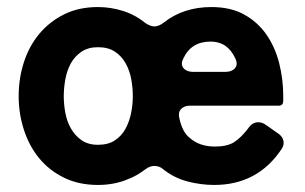

<svg xmlns="http://www.w3.org/2000/svg" viewBox="-20 -514 867 545"><path d="M258 11Q204 11 162 -9.5Q120 -30 91.5 -64.5Q63 -99 48 -145Q33 -191 33 -241Q33 -292 48 -338Q63 -384 92 -418.5Q121 -453 162.5 -473.5Q204 -494 258 -494Q294 -494 329 -483Q364 -472 392 -449Q407 -439 418 -439Q431 -439 445 -450Q501 -494 580 -494Q635 -494 673.5 -472.5Q712 -451 736.5 -415.5Q761 -380 772.5 -334.5Q784 -289 784 -241V-228Q784 -214 771 -214H519Q503 -214 494 -204.5Q485 -195 489 -179Q497 -140 518 -123Q546 -98 590 -98Q625 -98 644.5 -110.5Q664 -123 684 -149Q696 -167 713 -167Q724 -167 734 -160L771 -134Q782 -126 784.5 -114.5Q787 -103 780 -92Q712 11 588 11Q550 11 512 1Q474 -9 444 -33Q433 -43 418 -43Q405 -43 392 -33Q370 -16 347 -7Q307 11 258 11ZM528 -310H620Q638 -310 647 -320.5Q656 -331 648 -348Q626 -396 578 -396Q522 -396 500 -347Q492 -331 501 -320.5Q510 -310 528 -310ZM258 -103Q287 -103 306 -115.5Q325 -128 336 -148Q347 -168 352 -192.5Q357 -217 357 -241Q357 -265 352.5 -289.5Q348 -314 336.5 -334.5Q325 -355 306 -367.5Q287 -380 258 -380Q230 -380 211 -367Q192 -354 181 -334Q170 -314 165.5 -289Q161 -264 161 -241Q161 -218 165.5 -193.5Q170 -169 181.5 -149Q193 -129 211.5 -116Q230 -103 258 -103Z"/></svg>

Font: Higure Gothic Black
Style: Regular
Weight: 900
Designer: Yoshimichi Ohira
Foundry: Positype
Version: Version 1.000